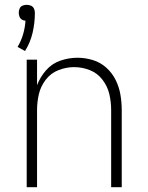

<svg xmlns="http://www.w3.org/2000/svg" viewBox="-20 -778 616 798"><path d="M84 -566Q106 -601 115.5 -642Q125 -683 125 -725Q125 -734 121 -742.5Q117 -751 108.5 -754.5Q100 -758 91 -758Q82 -758 73.5 -754.5Q65 -751 61.5 -742.5Q58 -734 58 -725Q58 -717 61 -709Q64 -701 71 -696.5Q78 -692 86 -692Q84 -663 76 -635.5Q68 -608 53 -583ZM91 0H134V-320Q134 -354 141.5 -386.5Q149 -419 170 -446.5Q191 -474 223 -486.5Q255 -499 288 -499Q322 -499 353.5 -486.5Q385 -474 406 -446.5Q427 -419 434.5 -386.5Q442 -354 442 -320V0H486V-320Q486 -352 480.5 -384.5Q475 -417 460.5 -446Q446 -475 421.5 -497Q397 -519 365.5 -528.5Q334 -538 302 -538Q266 -538 231 -526Q196 -514 171.5 -486Q147 -458 134 -424V-530H91Z"/></svg>

Font: Iosevka Sparkle Extralight
Style: Regular
Weight: 200
Designer: Belleve Invis
Foundry: Belleve Invis
Version: Version 4.5.0; ttfautohint (v1.8.3)